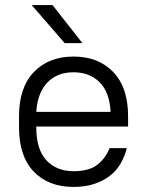

<svg xmlns="http://www.w3.org/2000/svg" viewBox="-20 -730 580 757"><path d="M270 7Q171 7 113 -53.5Q55 -114 55 -228V-272Q55 -385 113.5 -446Q172 -507 270 -507Q368 -507 426.5 -446Q485 -385 485 -272V-231H123V-228Q123 -141 163 -98Q203 -55 270 -55Q332 -55 364.5 -81Q397 -107 412 -146H480Q472 -114 456 -86Q440 -58 414 -37.5Q388 -17 352 -5Q316 7 270 7ZM270 -445Q205 -445 166.5 -404.5Q128 -364 123 -289H416Q412 -367 372.5 -406Q333 -445 270 -445ZM105 -710H187L305 -560H235Z"/></svg>

Font: PT Root UI Web
Style: Regular
Weight: 400
Designer: Vitaly Kuzmin
Foundry: ParaType Ltd.
Version: Version 1.000W